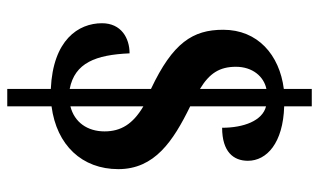

<svg xmlns="http://www.w3.org/2000/svg" viewBox="-195 -605 879 529"><g transform="rotate(90 244.5 -340.5)"><path d="M225 -41V79H273V-43C380 -57 446 -127 446 -227C446 -327 369 -378 273 -425V-634C313 -624 332 -572 332 -513C398 -513 423 -544 423 -584C423 -636 374 -681 273 -684V-760H225V-683C131 -671 62 -611 62 -516C62 -432 98 -377 225 -317V-93C153 -107 131 -165 127 -258C85 -258 44 -235 44 -182C44 -117 90 -47 225 -41ZM225 -635V-452C182 -478 164 -506 164 -551C164 -597 191 -628 225 -635ZM273 -95V-296C322 -267 342 -234 342 -189C342 -142 317 -106 273 -95Z"/></g></svg>

Font: Noto Serif Myanmar Condensed
Style: Bold
Weight: 700
Width: 3
Designer: Ben Mitchell and the Monotype Design Team
Foundry: Monotype Imaging Inc.
Version: Version 2.106